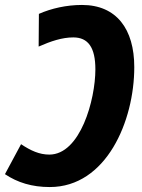

<svg xmlns="http://www.w3.org/2000/svg" viewBox="-37 -744 572 775"><path d="M294 -724C231 -724 170 -710 120 -688L119 -556C169 -578 214 -593 259 -593C319 -593 348 -552 348 -464C348 -341 287 -120 162 -120C122 -120 87 -136 48 -162L-17 -41C34 -7 92 11 164 11C392 11 505 -255 505 -473C505 -627 433 -724 294 -724Z"/></svg>

Font: Noto Sans Display SemiCondensed Extra
Style: Italic
Weight: 800
Width: 4
Italic angle: -12°
Designer: Monotype Design Team
Foundry: Monotype Imaging Inc.
Version: Version 1.900